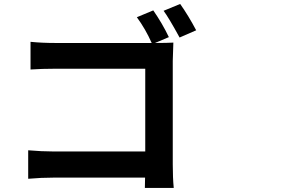

<svg xmlns="http://www.w3.org/2000/svg" viewBox="-20 -887 1540 961"><path d="M844.7 -582V-64.5Q844.7 2.9 849.6 53.7H705.1Q706.1 38.1 706.1 2H249Q187.5 2 121.1 7.8V-134.8Q189.5 -128.9 245.1 -128.9H707V-543H256.8Q189.5 -543 132.8 -539.1V-677.7Q189.5 -671.9 256.8 -671.9H739.3Q708 -742.2 665 -800.8L747.1 -835Q792 -770.5 825.2 -701.2L755.9 -671.9H760.7Q814.5 -671.9 847.7 -673.8Q844.7 -603.5 844.7 -582ZM798.8 -833 881.8 -867.2Q923.8 -807.6 961.9 -735.4L878.9 -699.2Q823.2 -800.8 798.8 -833Z"/></svg>

Font: Bpmf Zihi Sans Bold
Style: Bold
Weight: 700
Foundry: But Ko
Version: Version 1.320